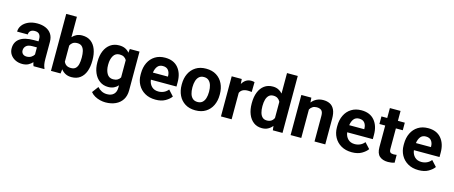

<svg xmlns="http://www.w3.org/2000/svg" viewBox="-52 -1492 5776 2442"><g transform="rotate(15 2836.0 -271.0)"><path d="M360.4 0Q351.1 -19 345.7 -49.3Q324.7 -24.9 292 -7.6Q259.3 9.8 211.4 9.8Q161.1 9.8 120.4 -10.7Q79.6 -31.2 55.9 -66.9Q32.2 -102.5 32.2 -148.4Q32.2 -231.4 93.8 -276.6Q155.3 -321.8 276.9 -321.8H339.8V-354.5Q339.8 -392.1 321 -414.6Q302.2 -437 261.2 -437Q225.6 -437 205.3 -419.2Q185.1 -401.4 185.1 -371.1H44.4Q44.4 -416.5 72 -454.3Q99.6 -492.2 150.1 -515.1Q200.7 -538.1 269 -538.1Q330.1 -538.1 378.2 -517.6Q426.3 -497.1 453.9 -456.1Q481.4 -415 481.4 -353.5V-127.4Q481.4 -84 486.8 -56.2Q492.2 -28.3 502.4 -8.3V0ZM242.2 -95.2Q278.3 -95.2 303.7 -111.8Q329.1 -128.4 339.8 -148.9V-242.2H280.8Q224.6 -242.2 199 -218.3Q173.3 -194.3 173.3 -158.2Q173.3 -130.9 191.9 -113Q210.4 -95.2 242.2 -95.2Z M1064.9 -269.5V-259.3Q1064.9 -180.7 1042.5 -119.9Q1020 -59.1 974.4 -24.7Q928.7 9.8 859.9 9.8Q814.5 9.8 780.8 -7.8Q747.1 -25.4 723.1 -56.6L716.3 0H589.8V-750H730.5V-481Q753.9 -507.8 785.6 -522.9Q817.4 -538.1 858.9 -538.1Q928.2 -538.1 973.9 -503.7Q1019.5 -469.2 1042.2 -408.7Q1064.9 -348.1 1064.9 -269.5ZM924.3 -259.3V-269.5Q924.3 -312.5 915.8 -348.4Q907.2 -384.3 885.5 -406Q863.8 -427.7 823.7 -427.7Q787.6 -427.7 765.1 -412.6Q742.7 -397.5 730.5 -371.1V-156.7Q742.7 -130.4 765.4 -115.5Q788.1 -100.6 824.7 -100.6Q864.7 -100.6 886.2 -121.3Q907.7 -142.1 916 -178Q924.3 -213.9 924.3 -259.3Z M1131.3 -257.8V-268.1Q1131.3 -348.6 1157.2 -409.4Q1183.1 -470.2 1231.2 -504.2Q1279.3 -538.1 1345.2 -538.1Q1392.1 -538.1 1425.3 -522.5Q1458.5 -506.8 1481 -478L1486.8 -528.3H1614.3V-17.6Q1614.3 54.7 1582.3 105Q1550.3 155.3 1493.2 181.6Q1436 208 1360.4 208Q1327.6 208 1290.5 199.2Q1253.4 190.4 1220 171.9Q1186.5 153.3 1164.1 125L1226.1 42Q1250.5 70.3 1282.7 86.2Q1314.9 102.1 1354 102.1Q1410.6 102.1 1441.9 71Q1473.1 40 1473.1 -16.6V-46.4Q1449.7 -20 1418 -5.1Q1386.2 9.8 1344.2 9.8Q1278.8 9.8 1231 -25.1Q1183.1 -60.1 1157.2 -120.6Q1131.3 -181.2 1131.3 -257.8ZM1272 -268.1V-257.8Q1272 -192.4 1298.3 -146.7Q1324.7 -101.1 1379.9 -101.1Q1414.1 -101.1 1437 -114.3Q1460 -127.4 1473.1 -150.4V-378.4Q1460 -401.9 1437.3 -414.8Q1414.6 -427.7 1380.9 -427.7Q1325.7 -427.7 1298.8 -381.3Q1272 -335 1272 -268.1Z M1966.8 9.8Q1884.8 9.8 1825.7 -24.7Q1766.6 -59.1 1735.1 -117.2Q1703.6 -175.3 1703.6 -246.1V-265.6Q1703.6 -345.7 1733.6 -407.2Q1763.7 -468.8 1819.1 -503.4Q1874.5 -538.1 1951.2 -538.1Q2063.5 -538.1 2123.5 -467Q2183.6 -396 2183.6 -279.3V-220.7H1846.2Q1853 -167 1886.7 -133.5Q1920.4 -100.1 1975.6 -100.1Q2013.7 -100.1 2046.6 -115Q2079.6 -129.9 2103.5 -160.2L2171.9 -85.9Q2147 -49.8 2095.5 -20Q2043.9 9.8 1966.8 9.8ZM1949.7 -428.2Q1903.8 -428.2 1879.4 -397Q1855 -365.7 1847.7 -314.5H2045.4V-325.2Q2044.9 -368.7 2021.7 -398.4Q1998.5 -428.2 1949.7 -428.2Z M2241.2 -258.8V-269Q2241.2 -346.2 2270.5 -407Q2299.8 -467.8 2355.5 -502.9Q2411.1 -538.1 2490.7 -538.1Q2571.3 -538.1 2627.2 -502.9Q2683.1 -467.8 2712.4 -407Q2741.7 -346.2 2741.7 -269V-258.8Q2741.7 -182.1 2712.4 -121.3Q2683.1 -60.5 2627.4 -25.4Q2571.8 9.8 2491.7 9.8Q2411.6 9.8 2355.7 -25.4Q2299.8 -60.5 2270.5 -121.3Q2241.2 -182.1 2241.2 -258.8ZM2381.8 -269V-258.8Q2381.8 -214.8 2392.6 -179Q2403.3 -143.1 2427.5 -121.6Q2451.7 -100.1 2491.7 -100.1Q2531.2 -100.1 2555.2 -121.6Q2579.1 -143.1 2589.8 -179Q2600.6 -214.8 2600.6 -258.8V-269Q2600.6 -312 2589.8 -348.1Q2579.1 -384.3 2554.9 -406.2Q2530.8 -428.2 2490.7 -428.2Q2451.2 -428.2 2427.2 -406.2Q2403.3 -384.3 2392.6 -348.1Q2381.8 -312 2381.8 -269Z M3127.9 -531.7 3125.5 -401.4Q3115.2 -402.8 3100.8 -404.1Q3086.4 -405.3 3074.7 -405.3Q2994.1 -405.3 2968.8 -348.1V0H2828.1V-528.3H2960.4L2965.3 -463.9Q2984.9 -498.5 3014.6 -518.3Q3044.4 -538.1 3084 -538.1Q3095.2 -538.1 3107.7 -536.4Q3120.1 -534.7 3127.9 -531.7Z M3163.1 -257.8V-268.1Q3163.1 -348.6 3187.3 -409.4Q3211.4 -470.2 3257.6 -504.2Q3303.7 -538.1 3369.6 -538.1Q3410.2 -538.1 3441.7 -522.9Q3473.1 -507.8 3497.1 -480.5V-750H3638.7V0H3511.2L3504.4 -56.6Q3480 -25.4 3446.3 -7.8Q3412.6 9.8 3368.7 9.8Q3303.2 9.8 3257.3 -25.1Q3211.4 -60.1 3187.3 -120.6Q3163.1 -181.2 3163.1 -257.8ZM3303.7 -268.1V-257.8Q3303.7 -214.4 3313.5 -178.7Q3323.2 -143.1 3345.2 -122.1Q3367.2 -101.1 3404.3 -101.1Q3438.5 -101.1 3461.4 -116.2Q3484.4 -131.3 3497.1 -157.7V-371.6Q3484.4 -397.9 3461.7 -412.8Q3439 -427.7 3405.3 -427.7Q3368.2 -427.7 3345.9 -406.5Q3323.7 -385.3 3313.7 -349.1Q3303.7 -313 3303.7 -268.1Z M3975.6 -427.7Q3943.8 -427.7 3921.4 -413.3Q3898.9 -398.9 3885.7 -374.5V0H3745.1V-528.3H3877L3881.8 -465.3Q3909.2 -500.5 3948 -519.3Q3986.8 -538.1 4034.7 -538.1Q4084.5 -538.1 4122.1 -518.8Q4159.7 -499.5 4180.7 -455.3Q4201.7 -411.1 4201.7 -336.9V0H4060.1V-337.4Q4060.1 -389.6 4038.1 -408.7Q4016.1 -427.7 3975.6 -427.7Z M4551.8 9.8Q4469.7 9.8 4410.6 -24.7Q4351.6 -59.1 4320.1 -117.2Q4288.6 -175.3 4288.6 -246.1V-265.6Q4288.6 -345.7 4318.6 -407.2Q4348.6 -468.8 4404.1 -503.4Q4459.5 -538.1 4536.1 -538.1Q4648.4 -538.1 4708.5 -467Q4768.6 -396 4768.6 -279.3V-220.7H4431.2Q4438 -167 4471.7 -133.5Q4505.4 -100.1 4560.5 -100.1Q4598.6 -100.1 4631.6 -115Q4664.6 -129.9 4688.5 -160.2L4756.8 -85.9Q4731.9 -49.8 4680.4 -20Q4628.9 9.8 4551.8 9.8ZM4534.7 -428.2Q4488.8 -428.2 4464.4 -397Q4439.9 -365.7 4432.6 -314.5H4630.4V-325.2Q4629.9 -368.7 4606.7 -398.4Q4583.5 -428.2 4534.7 -428.2Z M5107.4 -528.3V-428.7H5016.6V-159.2Q5016.6 -125 5030.3 -113.8Q5043.9 -102.5 5071.8 -102.5Q5085 -102.5 5095.2 -103.8Q5105.5 -105 5113.3 -106.4L5113.8 -2.9Q5095.7 2.9 5074.7 6.3Q5053.7 9.8 5028.3 9.8Q4958.5 9.8 4917.2 -25.6Q4876 -61 4876 -145V-428.7H4799.8V-528.3H4876V-658.7H5016.6V-528.3Z M5430.2 9.8Q5348.1 9.8 5289.1 -24.7Q5230 -59.1 5198.5 -117.2Q5167 -175.3 5167 -246.1V-265.6Q5167 -345.7 5197 -407.2Q5227.1 -468.8 5282.5 -503.4Q5337.9 -538.1 5414.6 -538.1Q5526.9 -538.1 5586.9 -467Q5647 -396 5647 -279.3V-220.7H5309.6Q5316.4 -167 5350.1 -133.5Q5383.8 -100.1 5439 -100.1Q5477.1 -100.1 5510 -115Q5543 -129.9 5566.9 -160.2L5635.3 -85.9Q5610.4 -49.8 5558.8 -20Q5507.3 9.8 5430.2 9.8ZM5413.1 -428.2Q5367.2 -428.2 5342.8 -397Q5318.4 -365.7 5311 -314.5H5508.8V-325.2Q5508.3 -368.7 5485.1 -398.4Q5461.9 -428.2 5413.1 -428.2Z"/></g></svg>

Font: Vazirmatn RD UI FD
Style: Bold
Weight: 700
Designer: Saber Rastikerdar
Foundry: Saber Rastikerdar
Version: Version 33.003